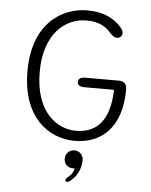

<svg xmlns="http://www.w3.org/2000/svg" viewBox="-57 -672 733 931"><g transform="rotate(5 309.5 -206.5)"><path d="M324 10.5C452 10.5 551 -73 551 -259.5C551 -285 538 -299 511.5 -299H349.5C326 -299 314.5 -291.5 314.5 -275.5C314.5 -259.5 326.5 -252.5 350 -252.5H492.5C489 -99.5 423 -38.5 326 -38.5C228 -38.5 126 -118.5 126 -307.5C126 -495 228.5 -576 330.5 -576C392 -576 426 -554.5 451.5 -524.5C462 -512.5 473.5 -505 484.5 -505C497 -505 510 -514.5 510 -529C510 -539 505 -549.5 494 -561C459 -598.5 410 -625 330.5 -625C203 -625 66.5 -534.5 66.5 -307.5C66.5 -81 196.5 10.5 324 10.5ZM327 56.5C302 56.5 283.5 76.5 283.5 100.5C283.5 125.5 302 144 327 144C329.5 144 333.5 144 335.5 143.5C332.5 159 324.5 174.5 310.5 185C301 192.5 295.5 199.5 295.5 204.5C295.5 206.5 298.5 212 304 212C309.5 212 316 208.5 323.5 202C362 170 370.5 126.5 370.5 100.5C370.5 73.5 350.5 56.5 327 56.5Z"/></g></svg>

Font: RTM Light Light
Style: Regular
Weight: 300
Designer: after Tyler Finck
Foundry: An Endless Supply
Version: Version 1.000;Glyphs 3.2.1 (3258)